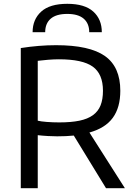

<svg xmlns="http://www.w3.org/2000/svg" viewBox="-20 -987 704 1007"><path d="M448 -818Q448 -864 419 -889Q390 -914 333 -914Q275 -914 246 -889Q217 -864 217 -818H151Q151 -885 196 -926Q241 -967 333 -967Q424 -967 469 -926.5Q514 -886 514 -818ZM291 -345Q353 -345 396.5 -354Q440 -363 467.5 -383Q495 -403 507.5 -434.5Q520 -466 520 -511Q520 -599 466.5 -637.5Q413 -676 289 -676Q263 -676 232 -673.5Q201 -671 178 -668V-354Q193 -350 225 -347.5Q257 -345 291 -345ZM367 -276Q347 -274 325 -273Q303 -272 280 -272Q260 -272 232 -273.5Q204 -275 178 -278V0H89V-735Q185 -750 274 -750Q450 -750 530.5 -693Q611 -636 611 -511Q611 -423 571.5 -369Q532 -315 449 -292L635 0H536Z"/></svg>

Font: EncodeSans
Style: Regular
Weight: 400
Designer: Pablo Impallari, Andres Torresi
Foundry: Pablo Impallari, Andres Torresi
Version: Version 1.000; ttfautohint (v1.4.1)